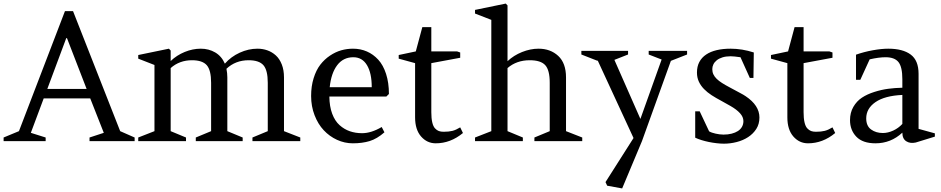

<svg xmlns="http://www.w3.org/2000/svg" viewBox="-22 -782 5215 1064"><path d="M478 -236.8H220.2L148.9 -45.9L231 -20V0H-2V-20L83 -55.2L337.9 -720.2H382.8L644 -55.2L724.1 -20V0H474.1V-20L553.2 -45.9ZM345.2 -570.8 240.2 -289.1H458L349.1 -570.8Z M1008.8 -20V0H744.1V-20L834 -55.2V-421.9L744.1 -457V-477.1L914.1 -512.2L923.8 -502V-443.8Q957.5 -476.1 1001.7 -494.1Q1045.9 -512.2 1090.8 -512.2Q1134.8 -512.2 1170.4 -491.5Q1206.1 -470.7 1224.1 -429.2Q1257.8 -467.8 1306.4 -490Q1355 -512.2 1404.8 -512.2Q1434.1 -512.2 1460 -502.9Q1485.8 -493.7 1506.6 -474.9Q1527.3 -456.1 1539.6 -424.8Q1551.8 -393.6 1551.8 -353V-55.2L1642.1 -20V0H1377V-20L1461.9 -55.2V-323.2Q1461.9 -393.1 1437.7 -420.7Q1413.6 -448.2 1356 -448.2Q1283.2 -448.2 1232.9 -400.9Q1237.8 -376.5 1237.8 -353V-55.2L1322.8 -20V0H1063V-20L1147.9 -55.2V-323.2Q1147.9 -393.1 1123.8 -420.7Q1099.6 -448.2 1042 -448.2Q972.7 -448.2 923.8 -404.8V-55.2Z M2119.1 -247.1H1803.2Q1803.7 -192.4 1818.8 -151.9Q1834 -111.3 1859.9 -88.4Q1885.7 -65.4 1916.7 -54.7Q1947.8 -43.9 1984.4 -43.9Q2035.2 -43.9 2093.3 -78.1L2108.4 -48.8Q2067.4 -12.7 2026.4 -0.2Q1985.4 12.2 1933.1 12.2Q1887.7 12.2 1845.7 -7.1Q1803.7 -26.4 1772 -60.3Q1740.2 -94.2 1721.2 -143.6Q1702.1 -192.9 1702.1 -250Q1702.1 -304.2 1716.1 -348.9Q1730 -393.6 1752.9 -423.3Q1775.9 -453.1 1806.4 -473.6Q1836.9 -494.1 1868.9 -503.2Q1900.9 -512.2 1934.1 -512.2Q1975.6 -512.2 2011 -496.8Q2046.4 -481.4 2074 -451.4Q2101.6 -421.4 2117.4 -372.6Q2133.3 -323.7 2133.3 -261.2ZM1936 -464.8Q1879.9 -464.8 1846.4 -420.4Q1813 -376 1805.2 -298.8H2038.1Q2038.1 -377 2011.7 -420.9Q1985.4 -464.8 1936 -464.8Z M2368.2 -432.1V-160.2Q2368.2 -127 2373.3 -104.5Q2378.4 -82 2388.4 -71Q2398.4 -60.1 2409.7 -55.9Q2420.9 -51.8 2436.5 -51.8Q2465.8 -51.8 2485.6 -56.9Q2505.4 -62 2528.3 -76.2L2543.5 -44.9Q2474.6 12.2 2392.6 12.2Q2344.7 12.2 2311.5 -25.6Q2278.3 -63.5 2278.3 -131.8V-432.1L2187.5 -457V-477.1L2282.2 -497.1L2318.4 -631.8H2368.2V-497.1H2511.2L2528.3 -491.2V-461.9Z M2875.5 -20V0H2610.4V-20L2700.7 -55.2V-671.9L2610.4 -707V-727.1L2780.8 -762.2L2790.5 -752V-442.9Q2824.7 -475.1 2871.1 -493.7Q2917.5 -512.2 2962.4 -512.2Q3028.3 -512.2 3071.5 -472.2Q3114.7 -432.1 3114.7 -353V-55.2L3204.6 -20V0H2939.5V-20L3024.4 -55.2V-323.2Q3024.4 -393.6 2999.5 -420.9Q2974.6 -448.2 2913.6 -448.2Q2840.8 -448.2 2790.5 -404.8V-55.2Z M3199.7 -480V-500H3458.5V-480L3382.8 -450.2L3526.9 -123L3644.5 -452.1L3572.8 -480V-500H3785.6V-480L3695.8 -444.8L3535.6 0L3425.8 262.2L3342.8 247.1L3333.5 227.1L3488.8 -17.1L3289.6 -448.2V-444.8Z M3855.5 -165 3907.7 -54.2Q3914.1 -50.3 3923.3 -47.1Q3932.6 -43.9 3943.4 -41.5Q3954.1 -39.1 3965.3 -37.6Q3976.6 -36.1 3987.3 -36.1Q4012.2 -36.1 4032.5 -41.3Q4052.7 -46.4 4067.4 -55.9Q4082 -65.4 4089.8 -79.3Q4097.7 -93.3 4097.7 -110.8Q4097.7 -133.8 4078.9 -154.5Q4060.1 -175.3 4025.9 -194.8L3973.6 -224.1Q3945.8 -238.8 3921.6 -254.4Q3897.5 -270 3879.4 -288.6Q3861.3 -307.1 3850.8 -329.6Q3840.3 -352.1 3840.3 -379.9Q3840.3 -413.6 3853.5 -438.5Q3866.7 -463.4 3891.1 -479.7Q3915.5 -496.1 3950 -504.2Q3984.4 -512.2 4026.4 -512.2Q4090.8 -512.2 4155.3 -491.2L4153.3 -350.1H4133.3L4081.5 -464.8Q4063 -467.3 4049.6 -468.8Q4036.1 -470.2 4027.3 -470.2Q4001 -470.2 3981.7 -464.1Q3962.4 -458 3950 -448Q3937.5 -438 3931.4 -425.3Q3925.3 -412.6 3925.3 -398.9Q3925.3 -382.8 3931.4 -369.9Q3937.5 -356.9 3949.5 -345.2Q3961.4 -333.5 3979.5 -322Q3997.6 -310.5 4021.5 -297.9Q4055.7 -279.3 4077.9 -267.6Q4100.1 -255.9 4109.9 -249Q4186.5 -197.8 4186.5 -130.9Q4186.5 -94.7 4169.2 -67.6Q4151.9 -40.5 4123.8 -22.2Q4095.7 -3.9 4060.5 5.1Q4025.4 14.2 3989.7 14.2Q3971.2 14.2 3949.7 11.7Q3928.2 9.3 3906.7 4.9Q3885.3 0.5 3865.5 -5.6Q3845.7 -11.7 3830.6 -19V-165Z M4431.2 -432.1V-160.2Q4431.2 -127 4436.3 -104.5Q4441.4 -82 4451.4 -71Q4461.4 -60.1 4472.7 -55.9Q4483.9 -51.8 4499.5 -51.8Q4528.8 -51.8 4548.6 -56.9Q4568.4 -62 4591.3 -76.2L4606.4 -44.9Q4537.6 12.2 4455.6 12.2Q4407.7 12.2 4374.5 -25.6Q4341.3 -63.5 4341.3 -131.8V-432.1L4250.5 -457V-477.1L4345.2 -497.1L4381.3 -631.8H4431.2V-497.1H4574.2L4591.3 -491.2V-461.9Z M5158.7 -43V-24.9L5052.7 7.8Q5021.5 14.6 5000 0.7Q4978.5 -13.2 4978.5 -46.9Q4915 12.2 4829.6 12.2Q4758.8 12.2 4723.6 -24.4Q4688.5 -61 4688.5 -116.2Q4688.5 -157.7 4707 -189.7Q4725.6 -221.7 4754.4 -240.7Q4783.2 -259.8 4823.2 -272.5Q4863.3 -285.2 4900.4 -290Q4937.5 -294.9 4978.5 -295.9V-342.8Q4978.5 -411.1 4957 -438Q4935.5 -464.8 4885.7 -464.8Q4848.1 -464.8 4797.4 -453.1L4745.6 -339.8H4721.7V-479Q4765.6 -494.6 4814.5 -503.4Q4863.3 -512.2 4900.4 -512.2Q4981 -512.2 5024.7 -479.7Q5068.4 -447.3 5068.4 -373V-67.9ZM4870.6 -44.9Q4898.4 -44.9 4927.7 -58.3Q4957 -71.8 4978.5 -95.2V-255.9Q4880.9 -251.5 4829.6 -216.1Q4778.3 -180.7 4778.3 -126Q4778.3 -84 4805.2 -64.5Q4832 -44.9 4870.6 -44.9Z"/></svg>

Font: Amethysta
Style: Regular
Weight: 400
Designer: Konstantin Vinogradov, Alexei Vanyashin
Foundry: Cyreal (www.cyreal.org)
Version: Version 1.003